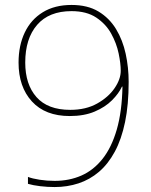

<svg xmlns="http://www.w3.org/2000/svg" viewBox="-20 -744 610 776"><path d="M500 -413Q500 -321 485.5 -251Q471 -181 444 -131Q417 -81 380 -49.5Q343 -18 297.5 -3Q252 12 201 12Q172 12 142.5 8.5Q113 5 93 -1V-29Q111 -22 140.5 -17.5Q170 -13 201 -13Q260 -13 309 -34.5Q358 -56 394.5 -102Q431 -148 452 -220.5Q473 -293 475 -394H473Q460 -366 432.5 -338.5Q405 -311 362.5 -293Q320 -275 262 -275Q163 -275 109 -334Q55 -393 55 -491Q55 -560 80 -612.5Q105 -665 153 -694.5Q201 -724 269 -724Q334 -724 378 -697.5Q422 -671 449 -626.5Q476 -582 488 -526.5Q500 -471 500 -413ZM269 -699Q178 -699 130 -643.5Q82 -588 82 -491Q82 -403 127.5 -351.5Q173 -300 264 -300Q327 -300 372.5 -325.5Q418 -351 443 -387.5Q468 -424 468 -458Q468 -487 459.5 -528Q451 -569 429.5 -608Q408 -647 369 -673Q330 -699 269 -699Z"/></svg>

Font: Noto Sans Cham Thin
Style: Regular
Weight: 250
Version: Version 2.002